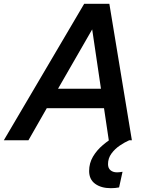

<svg xmlns="http://www.w3.org/2000/svg" viewBox="-43 -735 788 1006"><path d="M-23 0 398 -715H530L648 0H527L502 -168H202L106 0ZM261 -270H486L440 -581ZM599 165 581 247Q561 251 538 251Q487 251 455.5 228Q424 205 424 161Q424 120 444 86Q464 52 496 25Q528 -2 562 -22L634 0Q611 10 585 27.5Q559 45 541 69.5Q523 94 523 125Q523 146 536 157Q549 168 570 168Q583 168 599 165Z"/></svg>

Font: Wix Madefor Text SemiBold
Style: Italic
Weight: 600
Italic angle: -12°
Designer: Dalton Maag Ltd
Foundry: Dalton Maag Ltd
Version: Version 3.100